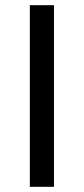

<svg xmlns="http://www.w3.org/2000/svg" viewBox="-20 -720 323 740"><path d="M95 -700V0H188V-700Z"/></svg>

Font: Gully
Style: Regular
Weight: 400
Designer: jaikishan Patel
Foundry: MagicType
Version: Version 1.000;Glyphs 3.2 (3242)